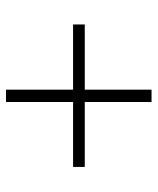

<svg xmlns="http://www.w3.org/2000/svg" viewBox="36 -660 513 624"><g transform="rotate(90 292.0 -348.5)"><path d="M284 -368 272 -356V-585H312V-356L299 -368H523V-330H299L312 -342V-112H272V-342L284 -330H60V-368Z"/></g></svg>

Font: Bitter Thin Light
Style: Regular
Weight: 300
Version: Version 2.002